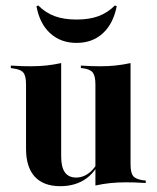

<svg xmlns="http://www.w3.org/2000/svg" viewBox="-20 -651 557 683"><path d="M197.6 -417.7V-208.9H72.6V-350.8Q72.6 -380.6 63.3 -392.3Q54 -404 28.2 -407.3L18.5 -408.9V-417.7Q41.1 -416.1 57.7 -415.7Q74.2 -415.3 90.3 -415.3Q119.4 -415.3 145.6 -418.1Q171.8 -421 197.6 -426.6ZM197.6 -208.9V-94.4Q197.6 -56.5 210.9 -37.9Q224.2 -19.4 250.8 -19.4Q279.8 -19.4 304 -41.9Q328.2 -64.5 346.8 -112.9L349.2 -109.7Q327.4 -46 288.7 -17.3Q250 11.3 194.4 11.3Q134.7 11.3 103.6 -22.6Q72.6 -56.5 72.6 -121.8V-208.9ZM319.4 0V-208.9H444.4V-66.9Q444.4 -37.1 453.2 -25.4Q462.1 -13.7 488.7 -9.7L498.4 -8.9V0Q475.8 -1.6 459.7 -2Q443.5 -2.4 426.6 -2.4Q397.6 -2.4 371.4 0.4Q345.2 3.2 319.4 8.9ZM444.4 -417.7V-208.9H319.4V-350.8Q319.4 -380.6 310.1 -392.7Q300.8 -404.8 275.8 -408.1L267.7 -408.9V-417.7Q290.3 -416.1 306.5 -415.7Q322.6 -415.3 337.9 -415.3Q366.9 -415.3 392.7 -418.1Q418.5 -421 444.4 -426.6ZM252.4 -498.4Q196 -498.4 158.5 -532.7Q121 -566.9 109.7 -629L116.1 -631.5Q141.9 -605.6 174.6 -593.5Q207.3 -581.5 252.4 -581.5Q297.6 -581.5 330.2 -593.5Q362.9 -605.6 388.7 -631.5L395.2 -629Q383.1 -566.9 346 -532.7Q308.9 -498.4 252.4 -498.4Z"/></svg>

Font: Playfair 144pt SemiCondensed ExtraBold
Style: Regular
Weight: 800
Width: 4
Designer: Claus Eggers Sørensen
Foundry: Claus Eggers Sørensen
Version: Version 2.203